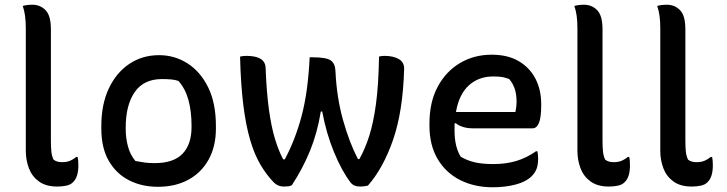

<svg xmlns="http://www.w3.org/2000/svg" viewBox="-20 -778 3070 811"><path d="M89 -659Q89 -717 76 -753Q94 -758 117 -758Q150 -758 172.5 -735Q195 -712 195 -654V-184Q195 -156 197 -137.5Q199 -119 206 -104Q219 -93 242 -93Q262 -93 276 -99Q290 -105 302 -115H308Q311 -102 311 -80Q311 -30 289 -9Q279 2 261 6Q243 10 222 10Q174 10 144.5 -11.5Q115 -33 102 -67.5Q89 -102 89 -141Z M652 -545Q718 -545 772.5 -510Q827 -475 859.5 -408.5Q892 -342 892 -246V-235Q892 -160 861.5 -104.5Q831 -49 776 -19Q721 11 647 11Q579 11 525 -16.5Q471 -44 439.5 -98.5Q408 -153 408 -235V-246Q408 -337 439.5 -404Q471 -471 526 -508Q581 -545 652 -545ZM664 -444Q587 -444 549 -389Q511 -334 511 -239V-233Q511 -195 520.5 -159.5Q530 -124 552 -98Q572 -94 590.5 -91.5Q609 -89 633 -89Q713 -89 751 -128.5Q789 -168 789 -241V-248Q789 -308 776 -355.5Q763 -403 734 -436Q720 -441 703 -442.5Q686 -444 664 -444Z M1288 -536H1301Q1359 -536 1377.5 -522.5Q1396 -509 1397 -477Q1402 -368 1428.5 -272.5Q1455 -177 1492 -106H1498Q1522 -149 1539.5 -203.5Q1557 -258 1568 -338Q1579 -418 1581 -539Q1590 -542 1604 -542Q1641 -542 1664.5 -528.5Q1688 -515 1687 -486Q1682 -308 1640.5 -188Q1599 -68 1534 6Q1519 10 1501 10Q1474 10 1461 -7Q1424 -55 1391 -135Q1358 -215 1341 -307H1335Q1321 -219 1290.5 -143.5Q1260 -68 1213 4Q1206 8 1198 9Q1190 10 1179 10Q1154 10 1137 -7Q1105 -40 1079.5 -83.5Q1054 -127 1036 -189Q1018 -251 1007.5 -336.5Q997 -422 994 -539Q1006 -542 1021 -542Q1102 -542 1102 -489Q1106 -387 1116 -315Q1126 -243 1141 -193Q1156 -143 1176 -105H1183Q1227 -187 1254 -288Q1281 -389 1288 -536Z M2057 -547Q2124 -547 2170.5 -520Q2217 -493 2241.5 -446Q2266 -399 2266 -338V-333Q2266 -282 2256.5 -259Q2247 -236 2230 -236H1976Q1954 -236 1935 -242Q1916 -248 1905 -258L1900 -256Q1900 -246 1900 -235V-226Q1900 -158 1926 -116Q1953 -100 1985 -92.5Q2017 -85 2064 -85Q2117 -85 2160.5 -98Q2204 -111 2244 -139H2250Q2253 -126 2253 -108Q2253 -82 2246.5 -65Q2240 -48 2226 -34Q2202 -10 2158 1.5Q2114 13 2061 13Q1984 13 1923.5 -17.5Q1863 -48 1828.5 -106.5Q1794 -165 1794 -247V-256Q1794 -347 1829 -412Q1864 -477 1923.5 -512Q1983 -547 2057 -547ZM2063 -455Q2002 -455 1960.5 -417.5Q1919 -380 1906 -305H2157Q2162 -327 2162 -347Q2162 -379 2154.5 -402Q2147 -425 2131 -444Q2116 -450 2102 -452.5Q2088 -455 2063 -455Z M2419 -659Q2419 -717 2406 -753Q2424 -758 2447 -758Q2480 -758 2502.5 -735Q2525 -712 2525 -654V-184Q2525 -156 2527 -137.5Q2529 -119 2536 -104Q2549 -93 2572 -93Q2592 -93 2606 -99Q2620 -105 2632 -115H2638Q2641 -102 2641 -80Q2641 -30 2619 -9Q2609 2 2591 6Q2573 10 2552 10Q2504 10 2474.5 -11.5Q2445 -33 2432 -67.5Q2419 -102 2419 -141Z M2769 -659Q2769 -717 2756 -753Q2774 -758 2797 -758Q2830 -758 2852.5 -735Q2875 -712 2875 -654V-184Q2875 -156 2877 -137.5Q2879 -119 2886 -104Q2899 -93 2922 -93Q2942 -93 2956 -99Q2970 -105 2982 -115H2988Q2991 -102 2991 -80Q2991 -30 2969 -9Q2959 2 2941 6Q2923 10 2902 10Q2854 10 2824.5 -11.5Q2795 -33 2782 -67.5Q2769 -102 2769 -141Z"/></svg>

Font: Recursive Sn Csl St Med
Style: Regular
Weight: 500
Version: Version 1.079;hotconv 1.0.112;makeotfexe 2.5.65598; ttfautoh